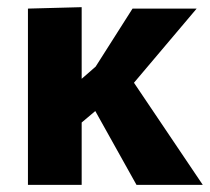

<svg xmlns="http://www.w3.org/2000/svg" viewBox="-20 -516 586 536"><path d="M58 -492 208 -496V-296L247 -330L350 -492H529L354 -285L546 0H361L246 -206L208 -174V0H58Z"/></svg>

Font: Murecho SemiBold
Style: Regular
Weight: 600
Designer: Neil Summerour
Foundry: Positype
Version: Version 1.010; ttfautohint (v1.8.3)